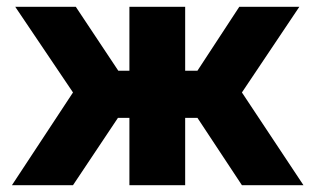

<svg xmlns="http://www.w3.org/2000/svg" viewBox="-20 -545 925 565"><path d="M15.1 0 194.8 -272.9 24.9 -524.9H203.1L328.1 -336.9H360.8V-524.9H524.9V-336.9H561L684.1 -524.9H860.8L691.9 -272.9L873 0H691.9L561 -198.2H524.9V0H360.8V-198.2H327.1L194.8 0Z"/></svg>

Font: Rawline ExtraBold
Style: Regular
Weight: 800
Designer: Matt McInerney, Pablo Impallari, Rodrigo Fuenzalida
Foundry: Matt McInerney, Pablo Impallari, Rodrigo Fuenzalida
Version: Version 4.020;PS 004.020;hotconv 1.0.88;makeotf.lib2.5.64775